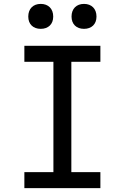

<svg xmlns="http://www.w3.org/2000/svg" viewBox="-20 -965 640 985"><path d="M189 -817C228 -817 253 -841 253 -880C253 -920 228 -945 189 -945C150 -945 125 -920 125 -880C125 -841 150 -817 189 -817ZM411 -817C450 -817 475 -841 475 -880C475 -920 450 -945 411 -945C372 -945 347 -920 347 -880C347 -841 372 -817 411 -817ZM495 0V-82H346V-648H495V-730H105V-648H254V-82H105V0Z"/></svg>

Font: Tekne LDO
Style: Regular
Weight: 400
Monospace: yes
Designer: Alessio Laiso, Mario Rullo, Paolo Rosset
Foundry: Alessio Laiso
Version: Version 1.000;hotconv 1.0.109;makeotfexe 2.5.65596